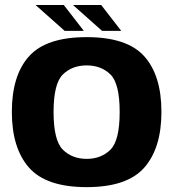

<svg xmlns="http://www.w3.org/2000/svg" viewBox="-20 -749 708 773"><path d="M328.8 4.4Q491.9 4.4 560.9 -74.2Q629.9 -152.7 629.9 -298.7Q629.9 -445.2 560.9 -522.3Q491.9 -599.5 328.8 -599.5Q166 -599.5 96.8 -522.3Q27.7 -445.2 27.7 -298.7Q27.7 -152.7 96.8 -74.2Q166 4.4 328.8 4.4ZM328.8 -109.4Q270.6 -109.4 233.2 -146.3Q195.7 -183.2 195.7 -298Q195.7 -412.9 233.2 -449.3Q270.6 -485.7 328.8 -485.7Q387.3 -485.7 424.6 -449.3Q461.8 -412.9 461.8 -298Q461.8 -183.2 424.6 -146.3Q387.3 -109.4 328.8 -109.4ZM391.1 -624.6H468.2L387.3 -729H273.6ZM240.5 -624.6H317.6L236.7 -729H123Z"/></svg>

Font: Anybody Thin
Style: Regular
Weight: 100
Designer: Tyler Finck
Foundry: Etcetera Type Company
Version: Version 1.114;gftools[0.9.25]